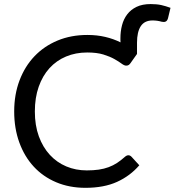

<svg xmlns="http://www.w3.org/2000/svg" viewBox="-20 -892 837 920"><path d="M647.5 -100Q603.5 -49 540.8 -20.5Q478 8 389.5 8Q312 8 249 -18.8Q186 -45.5 141.5 -93.8Q97 -142 72.5 -209.5Q48 -277 48 -358Q48 -439 73.5 -506.5Q99 -574 145.2 -622.5Q191.5 -671 256 -697.8Q320.5 -724.5 398.5 -724.5Q444.5 -724.5 484 -715.2Q523.5 -706 557.5 -689Q557 -694 557 -698.8Q557 -703.5 557 -709Q557 -742 564.8 -771.5Q572.5 -801 589.8 -823.5Q607 -846 634.5 -859.2Q662 -872.5 702 -872.5Q731 -872.5 752.5 -867.8Q774 -863 797 -854.5L785 -804.5Q783 -797.5 779.8 -793.5Q776.5 -789.5 772.2 -788Q768 -786.5 763.2 -786.8Q758.5 -787 754 -788Q744 -791 733 -792.5Q722 -794 711 -794Q672.5 -794 654.5 -766.5Q636.5 -739 636.5 -687.5V-633.5L605 -589Q601.5 -584 597 -580.8Q592.5 -577.5 584.5 -577.5Q575.5 -577.5 562.5 -587.2Q549.5 -597 528.2 -609Q507 -621 475.5 -630.8Q444 -640.5 398 -640.5Q342.5 -640.5 296.5 -621.2Q250.5 -602 217.2 -565.5Q184 -529 165.5 -476.5Q147 -424 147 -358Q147 -291 166.2 -238.5Q185.5 -186 219 -149.8Q252.5 -113.5 297.8 -94.5Q343 -75.5 395.5 -75.5Q427.5 -75.5 453.2 -79.2Q479 -83 500.5 -91Q522 -99 540.8 -111.2Q559.5 -123.5 578.5 -140.5Q587 -148 595 -148Q603 -148 609.5 -141.5Z"/></svg>

Font: Lato 2
Style: Regular
Weight: 400
Designer: Lukasz Dziedzic with Adam Twardoch and Botio Nikoltchev
Foundry: tyPoland Lukasz Dziedzic
Version: Version 2.015; 2015-08-06; http://www.latofonts.com/